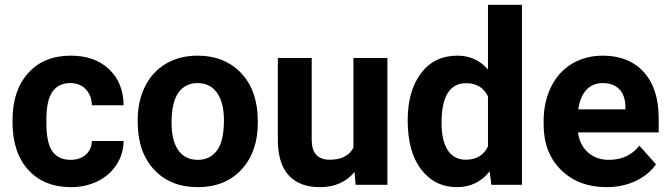

<svg xmlns="http://www.w3.org/2000/svg" viewBox="-20 -770 2790 800"><path d="M273.9 -104Q313 -104 337.4 -125.5Q361.8 -147 362.8 -182.6H495.1Q494.6 -128.9 465.8 -84.2Q437 -39.6 387 -14.9Q336.9 9.8 276.4 9.8Q163.1 9.8 97.7 -62.3Q32.2 -134.3 32.2 -261.2V-270.5Q32.2 -392.6 97.2 -465.3Q162.1 -538.1 275.4 -538.1Q374.5 -538.1 434.3 -481.7Q494.1 -425.3 495.1 -331.5H362.8Q361.8 -372.6 337.4 -398.2Q313 -423.8 272.9 -423.8Q223.6 -423.8 198.5 -387.9Q173.3 -352.1 173.3 -271.5V-256.8Q173.3 -175.3 198.2 -139.6Q223.1 -104 273.9 -104Z M553.7 -269Q553.7 -347.7 584 -409.2Q614.3 -470.7 671.1 -504.4Q728 -538.1 803.2 -538.1Q910.2 -538.1 977.8 -472.7Q1045.4 -407.2 1053.2 -294.9L1054.2 -258.8Q1054.2 -137.2 986.3 -63.7Q918.5 9.8 804.2 9.8Q689.9 9.8 621.8 -63.5Q553.7 -136.7 553.7 -262.7ZM694.8 -258.8Q694.8 -183.6 723.1 -143.8Q751.5 -104 804.2 -104Q855.5 -104 884.3 -143.3Q913.1 -182.6 913.1 -269Q913.1 -342.8 884.3 -383.3Q855.5 -423.8 803.2 -423.8Q751.5 -423.8 723.1 -383.5Q694.8 -343.3 694.8 -258.8Z M1457.5 -53.7Q1405.3 9.8 1313 9.8Q1228 9.8 1183.3 -39.1Q1138.7 -87.9 1137.7 -182.1V-528.3H1278.8V-187Q1278.8 -104.5 1354 -104.5Q1425.8 -104.5 1452.6 -154.3V-528.3H1594.2V0H1461.4Z M1678.7 -268.1Q1678.7 -391.6 1734.1 -464.8Q1789.6 -538.1 1885.7 -538.1Q1962.9 -538.1 2013.2 -480.5V-750H2154.8V0H2027.3L2020.5 -56.2Q1967.8 9.8 1884.8 9.8Q1791.5 9.8 1735.1 -63.7Q1678.7 -137.2 1678.7 -268.1ZM1819.8 -257.8Q1819.8 -183.6 1845.7 -144Q1871.6 -104.5 1920.9 -104.5Q1986.3 -104.5 2013.2 -159.7V-368.2Q1986.8 -423.3 1921.9 -423.3Q1819.8 -423.3 1819.8 -257.8Z M2507.3 9.8Q2391.1 9.8 2318.1 -61.5Q2245.1 -132.8 2245.1 -251.5V-265.1Q2245.1 -344.7 2275.9 -407.5Q2306.6 -470.2 2363 -504.2Q2419.4 -538.1 2491.7 -538.1Q2600.1 -538.1 2662.4 -469.7Q2724.6 -401.4 2724.6 -275.9V-218.3H2388.2Q2395 -166.5 2429.4 -135.3Q2463.9 -104 2516.6 -104Q2598.1 -104 2644 -163.1L2713.4 -85.4Q2681.6 -40.5 2627.4 -15.4Q2573.2 9.8 2507.3 9.8ZM2491.2 -423.8Q2449.2 -423.8 2423.1 -395.5Q2397 -367.2 2389.6 -314.5H2585.9V-325.7Q2585 -372.6 2560.5 -398.2Q2536.1 -423.8 2491.2 -423.8Z"/></svg>

Font: Vazir
Style: Bold
Weight: 700
Designer: Saber Rastikerdar
Foundry: Saber Rastikerdar
Version: Version 30.0.0